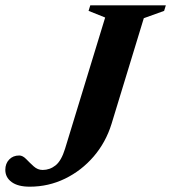

<svg xmlns="http://www.w3.org/2000/svg" viewBox="-67 -690 644 723"><path d="M353 -223.5Q331.5 -154 285.8 -100.8Q240 -47.5 177.8 -17.2Q115.5 13 45 13Q0.5 13 -23.2 -4.5Q-47 -22 -47 -50.5Q-47 -74 -32.5 -89.2Q-18 -104.5 5.5 -104.5Q18.5 -104.5 31.8 -90.8Q45 -77 60 -63.5Q75 -50 93.5 -50Q120.5 -50 142.2 -67.2Q164 -84.5 178 -130L329 -624L266.5 -649L273 -670H557.5L551 -649L474.5 -621.5Z"/></svg>

Font: Newsreader Text
Style: Bold Italic
Weight: 700
Italic angle: -17°
Designer: Hugues Gentile
Foundry: Production Type
Version: Version 1.001